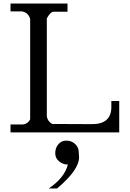

<svg xmlns="http://www.w3.org/2000/svg" viewBox="-20 -755 740 1095"><path d="M431 141Q431 215 305 320H258Q349 258 367 183Q364 183 361 183Q340 183 317.5 165.5Q295 148 295 118.5Q295 89 312.5 68Q330 47 358 47Q386 47 406 64Q426 81 428.5 105.5Q431 130 431 141ZM247 -91Q252 -62 278 -48L505 -47Q615 -47 615 -145V-179H660V0H40V-45H111Q139 -49 152 -74V-645Q149 -662 136.5 -674.5Q124 -687 105 -690H40V-735H365V-688H283Q266 -685 247 -650Z"/></svg>

Font: Sawarabi Mincho
Style: Regular
Weight: 400
Version: Version 1.00